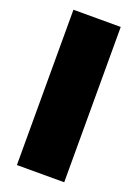

<svg xmlns="http://www.w3.org/2000/svg" viewBox="-143 -802 617 862"><g transform="rotate(20 166.0 -371.0)"><path d="M53 0V-742H279V0Z"/></g></svg>

Font: Montserrat-Alt1 Black
Style: Regular
Weight: 900
Designer: Differentunic
Foundry: Differentunic
Version: Version 7.222